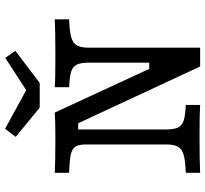

<svg xmlns="http://www.w3.org/2000/svg" viewBox="-46 -760 806 754"><g transform="rotate(-90 357.0 -383.0)"><path d="M250 -478.9H225.6V-134.5Q225.6 -102.7 233.2 -86.9Q240.7 -71.1 260.6 -64.6Q280.6 -58.1 322 -56.5V0Q290.6 -2.4 200.5 -2.4Q97.6 -2.4 55.4 0V-56.5Q102.1 -58.1 125.3 -64.6Q148.6 -71.1 157.7 -87Q166.8 -102.8 166.8 -134.5V-445.2Q166.8 -475 158.8 -488.7Q150.9 -502.4 128.4 -507.7Q105.9 -512.9 55.4 -514.5V-571Q95.4 -568.5 193.2 -568.5Q260.8 -568.5 291.9 -571L463.5 -199.9H487.9V-436.5Q487.9 -468.2 480.3 -484.1Q472.8 -499.9 452.9 -506.4Q432.9 -512.9 391.5 -514.5V-571Q422.9 -568.5 513 -568.5Q616.7 -568.5 658.1 -571V-514.5Q611.4 -512.9 588.2 -506.4Q564.9 -499.8 555.8 -484Q546.7 -468.1 546.7 -436.5V0H472.9ZM534.6 -725.8 408.2 -630H311.4L196.5 -724.3L228.2 -766.1L409.5 -666.9L354.2 -666.3L506.7 -765.3Z"/></g></svg>

Font: Playfair Micro SmCond SmLight
Style: Regular
Weight: 360
Width: 4
Designer: Claus Eggers Sørensen
Foundry: Claus Eggers Sørensen
Version: Version 2.100;Glyphs 3.2 (3219)